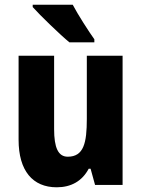

<svg xmlns="http://www.w3.org/2000/svg" viewBox="-20 -786 601 816"><path d="M289 -766H119V-756C150 -721 236 -638 275 -606H381V-619C358 -651 311 -724 289 -766ZM501 -549H349V-281C349 -179 336 -120 268 -120C227 -120 210 -159 210 -237V-549H59V-192C59 -60 119 10 221 10C282 10 329 -16 357 -69H365L384 0H501Z"/></svg>

Font: Noto Sans Malayalam Condensed ExtraBold
Style: Regular
Weight: 800
Width: 3
Designer: Jelle Bosma - Monotype Design Team
Foundry: Monotype Imaging Inc.
Version: Version 2.104